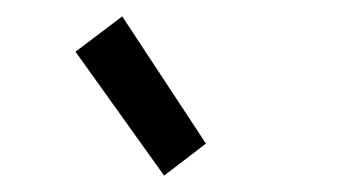

<svg xmlns="http://www.w3.org/2000/svg" viewBox="-20 -750 420 234"><path d="M129 -730 72 -687 180 -536 231 -575Z"/></svg>

Font: Cantarell
Style: Oblique
Weight: 400
Italic angle: -8°
Designer: Dave Crossland
Version: Version 0.024